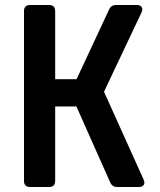

<svg xmlns="http://www.w3.org/2000/svg" viewBox="-20 -750 640 770"><path d="M100.9 0Q76.2 0 76.2 -24.7V-705.3Q76.2 -730 100.9 -730H176.6Q201.3 -730 201.3 -705.3V-432.4H287.1L417.5 -711.9Q425.7 -730 445.8 -730H528.9Q542.8 -730 548.2 -721.7Q553.5 -713.5 547.9 -700.7L397.1 -382.1L556.2 -29.3Q561.8 -16.9 556.4 -8.5Q551 0 537.1 0H450.8Q430.1 0 421.9 -18.7L286.4 -323H201.3V-24.7Q201.3 0 176.6 0Z"/></svg>

Font: Pitagon Sans Mono
Style: Regular
Weight: 400
Monospace: yes
Designer: Travis Tran
Foundry: Pitagon
Version: Version 1.001;gftools[0.9.26]